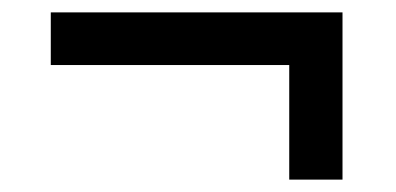

<svg xmlns="http://www.w3.org/2000/svg" viewBox="-20 -368 640 310"><path d="M447 -78V-263H62V-348H533V-78Z"/></svg>

Font: Anuphan Medium
Style: Regular
Weight: 500
Designer: Mike Abbink, Paul van der Laan, Pieter van Rosmalen, Mint Tantisuwanna
Foundry: Bold Monday; Cadson Demak
Version: Version 3.002;hotconv 1.0.109;makeotfexe 2.5.65596